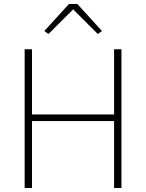

<svg xmlns="http://www.w3.org/2000/svg" viewBox="-20 -946 736 966"><path d="M554 0V-337H141V0H104V-698H141V-370H554V-698H591V0ZM327 -926H369L493 -790L472 -775L348 -899L224 -775L203 -790Z"/></svg>

Font: IBM Plex Sans ExtraLight
Style: Regular
Weight: 250
Designer: Mike Abbink, Paul van der Laan, Pieter van Rosmalen
Foundry: Bold Monday
Version: Version 3.201